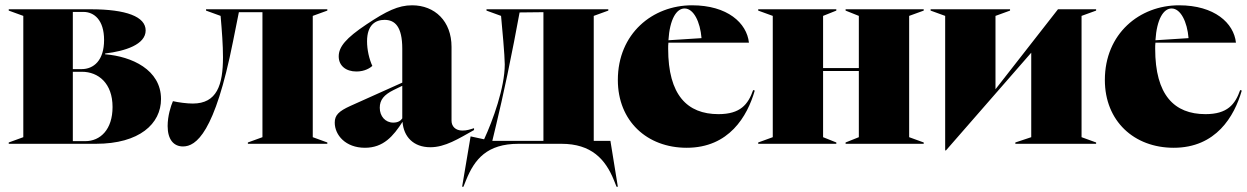

<svg xmlns="http://www.w3.org/2000/svg" viewBox="-20 -543 4709 725"><path d="M13 0H342C507 0 588 -76 588 -169C588 -280 477 -330 377 -338V-341C453 -350 530 -375 530 -428C530 -480 457 -508 322 -508H13V-503L68 -483V-25L13 -5ZM255 -10V-272H289C352 -272 405 -228 405 -139C405 -54 359 -10 302 -10ZM255 -282V-498H295C335 -498 373 -468 373 -392C373 -315 334 -282 288 -282Z M671 10C720 10 791 -40 860 -387L882 -497H971V-25L916 -5V0H1216V-5L1161 -25V-483L1216 -503V-508H758V-503L813 -483C818 -426 822 -373 822 -327C822 -222 799 -152 708 -152C686 -152 655 -156 633 -161C625 -143 613 -105 613 -67C613 -16 636 10 671 10Z M1358 15C1428 15 1465 -29 1500 -83C1504 -27 1541 13 1605 13C1661 13 1711 -19 1770 -52V-59C1754 -54 1743 -50 1726 -50C1700 -50 1685 -66 1685 -87V-366C1685 -463 1622 -523 1536 -523C1484 -523 1439 -501 1364 -451C1286 -399 1259 -366 1259 -330C1259 -295 1286 -273 1326 -273C1358 -273 1378 -287 1386 -294C1374 -320 1366 -355 1366 -387C1366 -450 1399 -468 1432 -468C1471 -468 1499 -443 1499 -359V-231L1303 -143C1259 -123 1244 -108 1244 -80C1244 -33 1285 15 1358 15ZM1414 -136C1414 -166 1430 -185 1466 -203L1499 -219V-96C1493 -87 1483 -80 1465 -80C1435 -80 1414 -104 1414 -136Z M1725 162H1730L1740 137C1772 58 1819 0 1938 0H2100C2213 0 2266 58 2298 137L2308 162H2313L2285 -11H2222V-483L2277 -503V-508H1817V-503L1872 -483C1876 -442 1886 -332 1886 -300C1886 -212 1841 -88 1808 -17L1757 -28ZM1839 -11C1857 -86 1886 -204 1921 -385L1942 -496L2032 -497V-11Z M2573 15C2733 15 2802 -104 2830 -201L2824 -203C2805 -149 2776 -112 2693 -112C2575 -112 2503 -184 2503 -359C2503 -367 2503 -375 2504 -382H2808C2800 -456 2727 -523 2593 -523C2444 -523 2313 -416 2313 -241C2313 -86 2423 15 2573 15ZM2504 -391C2509 -470 2534 -511 2565 -511C2599 -511 2624 -461 2629 -399Z M2843 0H3138V-5L3088 -25V-275H3223V-25L3173 -5V0H3468V-5L3413 -25V-483L3468 -503V-508H3173V-503L3223 -483V-286H3088V-483L3138 -503V-508H2843V-503L2898 -483V-25L2843 -5Z M3549 25H3552L3874 -344V-25L3814 -5V0H4119V-5L4064 -25V-483L4119 -503V-508H3975L3739 -206V-483L3794 -503V-508H3494V-503L3549 -483Z M4412 15C4572 15 4641 -104 4669 -201L4663 -203C4644 -149 4615 -112 4532 -112C4414 -112 4342 -184 4342 -359C4342 -367 4342 -375 4343 -382H4647C4639 -456 4566 -523 4432 -523C4283 -523 4152 -416 4152 -241C4152 -86 4262 15 4412 15ZM4343 -391C4348 -470 4373 -511 4404 -511C4438 -511 4463 -461 4468 -399Z"/></svg>

Font: Nyght Serif Dark
Style: Regular
Weight: 800
Designer: Maksym Kobuzan
Version: Version 0.410;Glyphs 3.1.2 (3151)